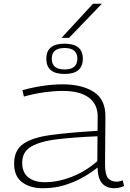

<svg xmlns="http://www.w3.org/2000/svg" viewBox="-20 -990 689 1020"><path d="M55 -121Q55 -192 104 -226Q153 -260 251.5 -273Q350 -286 498 -295L499 -371Q499 -436 452 -471.5Q405 -507 312 -507Q269 -507 217 -500Q165 -493 107 -477L99 -511Q154 -526 208.5 -534Q263 -542 312 -542Q416 -542 478.5 -501.5Q541 -461 540 -371L538 -116Q538 -63 554 -44Q570 -25 598 -25Q615 -25 632 -32L639 -2Q614 10 587 10Q546 10 523 -15.5Q500 -41 498 -100Q465 -73 421 -48Q377 -23 323.5 -6.5Q270 10 208 10Q141 10 98 -21.5Q55 -53 55 -121ZM98 -126Q98 -73 130.5 -47.5Q163 -22 218 -22Q288 -22 362 -51Q436 -80 497 -134L498 -266Q376 -261 286 -250.5Q196 -240 147 -212Q98 -184 98 -126ZM323 -597Q226 -597 226 -678Q226 -758 323 -758Q420 -758 420 -678Q420 -597 323 -597ZM323 -621Q391 -621 391 -678Q391 -735 323 -735Q255 -735 255 -678Q255 -621 323 -621ZM307 -789 474 -970H521L347 -789Z"/></svg>

Font: Georama Extended ExtraLight
Style: Regular
Weight: 200
Width: 7
Designer: Jean-Baptiste Levee
Foundry: Production Type
Version: Version 1.000